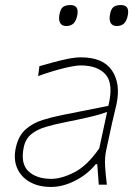

<svg xmlns="http://www.w3.org/2000/svg" viewBox="-20 -731 556 760"><path d="M182 9Q132.5 9 97.5 -11Q62.5 -31 47.5 -66.5Q32.5 -102 43 -148Q53.5 -194.5 81.8 -219.2Q110 -244 148.5 -256Q187 -268 228 -276L409 -312Q430 -398.5 398.8 -435.2Q367.5 -472 299 -472Q278 -472 234.2 -461.5Q190.5 -451 131 -430L136 -469Q159.5 -475.5 189 -483.8Q218.5 -492 248 -498Q277.5 -504 301 -504Q388 -504 423.2 -452Q458.5 -400 441 -318Q436.5 -297 430 -271Q423.5 -245 416.5 -211L400.5 -137Q394 -107 396 -73.5Q398 -40 403 0H371L365 -81H359Q325.5 -40 277 -15.5Q228.5 9 182 9ZM183 -23Q223 -23 274 -48.8Q325 -74.5 373 -144L404 -288Q393.5 -284 376.5 -278.8Q359.5 -273.5 325.8 -265.8Q292 -258 232 -246Q194 -238.5 160.5 -228.5Q127 -218.5 104 -200Q81 -181.5 74 -148Q60.5 -83.5 92.5 -53.2Q124.5 -23 183 -23ZM442 -628Q424 -628 417.2 -641.8Q410.5 -655.5 417 -681Q421.5 -699 431.8 -705Q442 -711 459 -711Q493.5 -711 486 -671Q481.5 -648 470.8 -638Q460 -628 442 -628ZM242 -628Q224 -628 217.2 -641.8Q210.5 -655.5 217 -681Q221.5 -699 231.8 -705Q242 -711 259 -711Q293.5 -711 286 -671Q281.5 -648 270.8 -638Q260 -628 242 -628Z"/></svg>

Font: Commissioner Flair Thin
Style: Italic
Weight: 100
Italic angle: -12°
Designer: Kostas Bartsokas
Foundry: Kostas Bartsokas
Version: Version 1.000; ttfautohint (v1.8.3)